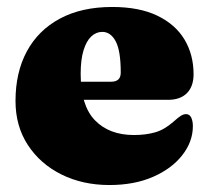

<svg xmlns="http://www.w3.org/2000/svg" viewBox="-20 -517 600 551"><path d="M535.5 -304Q535.5 -269 516.5 -249.8Q497.5 -230.5 462 -230.5H165.5V-282.5H299Q326.5 -282.5 326.5 -308.5Q326.5 -371.5 312 -398.5Q297.5 -425.5 273.5 -425.5Q256 -425.5 242 -412.5Q228 -399.5 219.8 -372.8Q211.5 -346 211.5 -305Q211.5 -214 252.5 -171.8Q293.5 -129.5 364.5 -129.5Q397.5 -129.5 424.5 -137Q451.5 -144.5 477.5 -167.5Q492 -180.5 499.5 -185Q507 -189.5 514 -189.5Q524 -189.5 528.8 -179.5Q533.5 -169.5 533.5 -155Q533.5 -110.5 503.2 -71.8Q473 -33 419.2 -9.5Q365.5 14 294 14Q217.5 14 156.5 -16.2Q95.5 -46.5 60 -100.8Q24.5 -155 24.5 -227.5Q24.5 -309 57 -369.5Q89.5 -430 151.8 -463.5Q214 -497 302 -497Q379.5 -497 431.5 -472Q483.5 -447 509.5 -403.5Q535.5 -360 535.5 -304Z"/></svg>

Font: Fraunces
Style: Regular
Weight: 900
Version: Version 1.000;[b76b70a41]